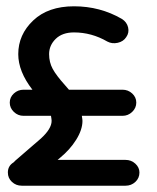

<svg xmlns="http://www.w3.org/2000/svg" viewBox="-20 -577 499 610"><path d="M369 -209H240Q242 -197 242 -193Q242 -165 222 -133Q202 -101 170 -75L163 -69H379Q397 -69 410 -57Q423 -45 423 -29Q423 -11 410 1Q397 13 379 13H49Q31 13 18 1Q5 -11 5 -29Q5 -50 23 -61L29 -67L110 -137Q144 -168 144 -193Q144 -197 142 -209H55Q37 -209 24 -221.5Q11 -234 11 -251Q11 -268 24 -280Q37 -292 55 -292H83Q38 -350 38 -405Q38 -467 85.5 -512Q133 -557 215 -557Q298 -557 367 -517Q383 -507 387 -490Q391 -473 381 -459Q372 -445 354 -441Q336 -437 321 -445Q271 -474 215 -474Q178 -474 157 -453.5Q136 -433 136 -405Q136 -379 147.5 -358Q159 -337 186 -307L199 -292H369Q387 -292 400 -280Q413 -268 413 -251Q413 -234 400 -221.5Q387 -209 369 -209Z"/></svg>

Font: Hoogli
Style: Bold
Weight: 700
Designer: Anand Singh Naorem
Foundry: Brand New Type
Version: Version 1.00 b007